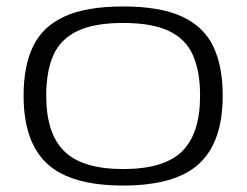

<svg xmlns="http://www.w3.org/2000/svg" viewBox="-20 -564 763 594"><path d="M53 -268Q53 -360 82.5 -421Q112 -482 179.5 -513Q247 -544 361 -544Q475 -544 542.5 -513Q610 -482 639.5 -421Q669 -360 669 -268Q669 -125 596 -57.5Q523 10 361 10Q199 10 126 -57.5Q53 -125 53 -268ZM123 -268Q123 -151 179 -96Q235 -41 361 -41Q488 -41 543.5 -96Q599 -151 599 -268Q599 -343 577 -393Q555 -443 503 -468Q451 -493 361 -493Q272 -493 219.5 -468Q167 -443 145 -393Q123 -343 123 -268Z"/></svg>

Font: Georama Extended Light
Style: Regular
Weight: 300
Width: 7
Designer: Jean-Baptiste Levee
Foundry: Production Type
Version: Version 1.000